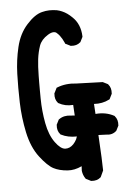

<svg xmlns="http://www.w3.org/2000/svg" viewBox="-56 -819 611 883"><g transform="rotate(-5 250.0 -377.5)"><path d="M326.7 20.5 307.1 10.7 305.2 9.8 303.7 7.8Q292.5 -8.3 290 -28.3V-28.8V-29.8L291 -49.8Q257.3 -33.7 225.1 -36.1Q186.5 -39.1 160.6 -52.7Q134.3 -66.4 99.6 -111.6Q64.9 -156.7 49.8 -227.5Q35.2 -296.9 33.2 -366.2Q31.2 -435.5 33.2 -498.5Q35.2 -562 49.3 -621.1Q63.5 -681.6 100.1 -722.2Q137.2 -763.7 171.4 -772Q188 -776.4 205.1 -776.9Q222.2 -777.3 239.7 -774.4Q251.5 -772 263.4 -766.8Q275.4 -761.7 286.9 -753.7Q298.3 -745.6 309.6 -734.4Q344.7 -700.7 346.7 -645V-642.6L345.7 -640.1L335.9 -620.6L335 -618.7L333.5 -617.7Q316.9 -603 291 -605.5H289.1L287.6 -606.4L268.1 -616.2L264.6 -617.7L263.7 -621.1Q259.3 -631.3 254.2 -640.1Q249 -648.9 243.7 -656Q238.3 -663.1 231.9 -668.5Q226.1 -675.3 215.3 -675Q204.6 -674.8 189.5 -665.5Q173.8 -655.8 163.8 -644.3Q153.8 -632.8 148.9 -619.1Q138.7 -589.4 134.8 -557.6Q130.9 -524.9 130.4 -480.5Q130.4 -465.3 130.1 -449Q129.9 -432.6 130.1 -414.3Q130.4 -396 130.4 -376.5Q130.9 -318.4 141.6 -261.7Q151.9 -206.1 177.7 -170.9Q202.1 -137.7 223.1 -136.7Q244.1 -135.7 261.2 -153.3Q265.6 -158.2 269.5 -163.6Q273.4 -168.9 276.4 -175Q279.3 -181.2 281.2 -188Q260.7 -187.5 242.7 -191.2Q224.6 -194.8 208.5 -203.1L206.5 -204.1L205.6 -205.6Q190.9 -222.2 193.4 -248V-250L194.3 -251.5L204.1 -271L205.1 -272.9L207.5 -274.4Q230 -290.5 261.7 -286.1L279.8 -284.7L276.9 -334Q239.7 -331.1 210 -348.1L208.5 -348.6L207.5 -350.1Q192.9 -366.7 195.3 -392.6V-394.5L196.3 -396L206.1 -415.5L207.5 -418.9L210.9 -420.4Q251.5 -436.5 300.8 -430.7L419.4 -426.8H421.4L423.3 -425.8L442.9 -416L444.8 -415L445.8 -413.6Q460.4 -397 458 -371.1V-369.1L457 -367.7L447.3 -348.1L445.8 -345.2L442.9 -343.8Q411.6 -327.6 372.6 -330.1L375.5 -283.7Q422.9 -288.1 460.9 -267.6L462.4 -266.6L463.4 -265.1Q478 -248.5 475.6 -222.7V-220.7L474.6 -219.2L464.8 -199.7L463.9 -198.2L462.4 -196.8Q443.8 -180.2 416 -184.6L380.4 -186Q387.7 -61 387.7 -23.4V-21.5L386.7 -19.5L375 5.9L374 7.8L372.6 9.3Q356 23.9 330.1 21.5H328.1Z"/></g></svg>

Font: NaikaiFont
Style: Bold
Weight: 700
Version: Version 1.89